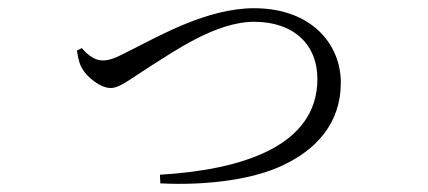

<svg xmlns="http://www.w3.org/2000/svg" viewBox="-20 -463 1040 467"><path d="M179 -346 167 -340C170 -324 172 -309 180 -296C192 -275 224 -249 249 -249C271 -249 291 -267 346 -302C402 -337 505 -410 598 -410C694 -410 752 -355 752 -271C752 -108 570 -50 369 -38L370 -17C488 -11 600 -28 668 -61C749 -99 809 -163 809 -262C809 -356 737 -443 598 -443C484 -443 368 -376 294 -339C256 -319 244 -316 229 -316C212 -316 194 -328 179 -346Z"/></svg>

Font: Noto Serif CJK KR Light
Style: Regular
Weight: 300
Designer: Ryoko NISHIZUKA 西塚涼子 (kana & ideographs); Frank Grießhammer (Latin, Greek & Cyrillic); Wenlong ZHANG 张文龙 (bopomofo); San
Foundry: Adobe
Version: Version 2.001;hotconv 1.1.0;makeotfexe 2.6.0